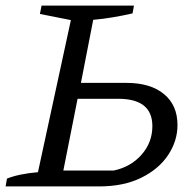

<svg xmlns="http://www.w3.org/2000/svg" viewBox="-31 -668 698 688"><path d="M-11 0 -6 -28Q36 -45 105 -51L223 -596L112 -618L118 -648H449L444 -620Q409 -612 373.5 -606Q338 -600 303 -597L259 -371H422Q508 -371 556.5 -331Q605 -291 605 -220Q605 -163 571.5 -112.5Q538 -62 475 -31Q412 0 324 0ZM196 -57H377Q438 -70 476.5 -114Q515 -158 515 -216Q515 -314 393 -314H247Z"/></svg>

Font: Piazzolla
Style: Italic
Weight: 400
Italic angle: -11.3°
Designer: Juan Pablo del Peral
Foundry: Huerta Tipografica
Version: Version 1.330